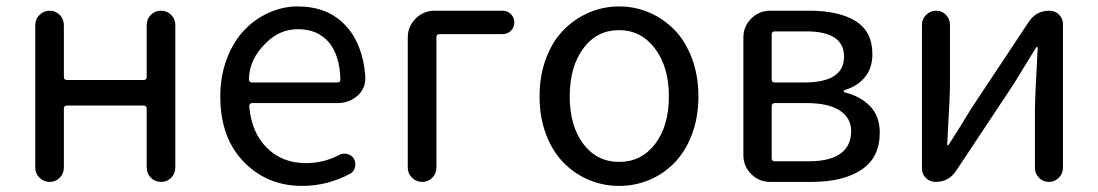

<svg xmlns="http://www.w3.org/2000/svg" viewBox="-20 -577 3483 609"><path d="M91.8 -45.9V-497.1Q91.8 -516.6 105.5 -529.8Q119.1 -543 137.7 -543Q156.2 -543 169.4 -529.8Q182.6 -516.6 182.6 -497.1V-333Q182.6 -323.2 192.4 -323.2H435.5Q445.3 -323.2 445.3 -333V-497.1Q445.3 -516.6 458.5 -529.8Q471.7 -543 490.7 -543Q509.8 -543 522.9 -529.8Q536.1 -516.6 536.1 -497.1V-45.9Q536.1 -26.4 522.9 -13.2Q509.8 0 490.7 0Q471.7 0 458.5 -13.2Q445.3 -26.4 445.3 -45.9V-232.4Q445.3 -242.2 435.5 -242.2H192.4Q182.6 -242.2 182.6 -232.4V-45.9Q182.6 -26.4 169.4 -13.2Q156.2 0 137.7 0Q119.1 0 105.5 -13.2Q91.8 -26.4 91.8 -45.9Z M938.5 12.7Q827.1 12.7 752.9 -64Q678.7 -140.6 678.7 -271.5Q678.7 -335 699.2 -389.6Q719.7 -444.3 753.9 -480.5Q788.1 -516.6 832.5 -536.6Q877 -556.6 923.8 -556.6Q1018.6 -556.6 1074.7 -497.6Q1130.9 -438.5 1138.7 -335Q1138.7 -331.1 1138.7 -328.1Q1138.7 -296.9 1115.2 -274.4Q1087.9 -250 1050.8 -250H779.3Q775.4 -250 772.9 -247.1Q770.5 -244.1 770.5 -240.2Q777.3 -157.2 826.2 -108.4Q875 -59.6 950.2 -59.6Q1006.8 -59.6 1056.6 -85.9Q1068.4 -91.8 1082 -88.4Q1095.7 -85 1102.5 -73.2Q1109.4 -60.5 1106 -46.4Q1102.5 -32.2 1089.8 -25.4Q1017.6 12.7 938.5 12.7ZM769.5 -323.2Q769.5 -320.3 772.5 -318.4Q774.4 -315.4 778.3 -315.4H1049.8Q1054.7 -315.4 1057.1 -317.9Q1059.6 -320.3 1059.6 -324.2Q1059.6 -324.2 1059.6 -325.2Q1057.6 -402.3 1022.5 -443.4Q987.3 -484.4 924.8 -484.4Q867.2 -484.4 824.2 -441.4Q769.5 -388.7 769.5 -323.2Z M1273.4 -45.9V-458Q1273.4 -493.2 1298.3 -518.1Q1323.2 -543 1358.4 -543H1574.2Q1589.8 -543 1600.6 -532.2Q1611.3 -521.5 1611.3 -505.9Q1611.3 -490.2 1600.6 -479.5Q1589.8 -468.8 1574.2 -468.8H1374Q1364.3 -468.8 1364.3 -459V-45.9Q1364.3 -26.4 1351.1 -13.2Q1337.9 0 1319.3 0Q1300.8 0 1287.1 -13.2Q1273.4 -26.4 1273.4 -45.9Z M1691.4 -271.5Q1691.4 -336.9 1711.9 -391.6Q1732.4 -446.3 1767.6 -481.9Q1802.7 -517.6 1848.1 -537.1Q1893.6 -556.6 1943.8 -556.6Q1994.1 -556.6 2039.6 -537.1Q2085 -517.6 2119.6 -481.9Q2154.3 -446.3 2174.8 -391.6Q2195.3 -336.9 2195.3 -271.5Q2195.3 -205.1 2174.8 -150.9Q2154.3 -96.7 2119.6 -61Q2085 -25.4 2039.6 -6.3Q1994.1 12.7 1943.8 12.7Q1893.6 12.7 1848.1 -6.3Q1802.7 -25.4 1767.6 -61Q1732.4 -96.7 1711.9 -150.9Q1691.4 -205.1 1691.4 -271.5ZM2101.6 -271.5Q2101.6 -364.3 2057.6 -422.9Q2013.7 -481.4 1943.4 -481.4Q1873 -481.4 1830.1 -423.3Q1787.1 -365.2 1787.1 -271.5Q1787.1 -177.7 1830.1 -120.6Q1873 -63.5 1943.8 -63.5Q2014.6 -63.5 2058.1 -120.6Q2101.6 -177.7 2101.6 -271.5Z M2422.9 0Q2387.7 0 2362.8 -24.9Q2337.9 -49.8 2337.9 -85V-458Q2337.9 -493.2 2362.8 -518.1Q2387.7 -543 2422.9 -543H2546.9Q2641.6 -543 2694.3 -509.8Q2747.1 -476.6 2747.1 -405.3Q2747.1 -361.3 2723.6 -332.5Q2700.2 -303.7 2658.2 -291Q2656.2 -290 2656.2 -287.6Q2656.2 -285.2 2658.2 -284.2Q2708 -272.5 2739.3 -240.7Q2770.5 -209 2770.5 -156.2Q2770.5 -77.1 2712.4 -38.6Q2654.3 0 2554.7 0ZM2427.7 -325.2Q2427.7 -315.4 2437.5 -315.4H2531.2Q2657.2 -315.4 2657.2 -397.5Q2657.2 -477.5 2537.1 -477.5H2437.5Q2427.7 -477.5 2427.7 -467.8ZM2427.7 -75.2Q2427.7 -65.4 2437.5 -65.4H2544.9Q2612.3 -65.4 2646 -89.8Q2679.7 -114.3 2679.7 -161.1Q2679.7 -203.1 2643.6 -226.6Q2607.4 -250 2539.1 -250H2437.5Q2427.7 -250 2427.7 -240.2Z M2947.3 0Q2929.7 0 2917 -12.2Q2904.3 -24.4 2904.3 -43V-498Q2904.3 -516.6 2917.5 -529.8Q2930.7 -543 2949.2 -543Q2967.8 -543 2980.5 -529.8Q2993.2 -516.6 2993.2 -498V-316.4Q2993.2 -291 2991.7 -258.3Q2990.2 -225.6 2987.8 -184.1Q2985.4 -142.6 2984.4 -118.2Q2984.4 -116.2 2986.3 -116.2Q2988.3 -116.2 2989.3 -118.2Q3025.4 -173.8 3060.5 -232.4L3243.2 -507.8Q3266.6 -543 3308.6 -543Q3326.2 -543 3338.9 -530.8Q3351.6 -518.6 3351.6 -501V-44.9Q3351.6 -26.4 3338.4 -13.2Q3325.2 0 3306.6 0Q3288.1 0 3275.4 -13.2Q3262.7 -26.4 3262.7 -44.9V-226.6Q3262.7 -268.6 3271.5 -425.8Q3271.5 -427.7 3269.5 -427.7Q3267.6 -427.7 3266.6 -426.8Q3210 -335 3195.3 -310.5L3012.7 -35.2Q2989.3 0 2947.3 0Z"/></svg>

Font: irohamaru Regular
Style: Regular
Weight: 400
Designer: [Source Han Sans]
Ryoko NISHIZUKA  (kana & ideographs); Paul D. Hunt (Latin, Greek & Cyrillic); Wenlong ZHANG  (bopomofo
Version: Version 1.00